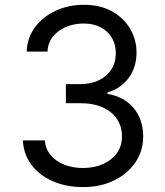

<svg xmlns="http://www.w3.org/2000/svg" viewBox="-20 -757 676 787"><path d="M320.8 9.8Q250.5 9.8 195.8 -14.4Q141.1 -38.6 108.9 -81.5Q76.7 -124.5 73.7 -181.6H163.6Q166.5 -146.5 187.7 -121.1Q209 -95.7 243.4 -82Q277.8 -68.4 319.8 -68.4Q366.7 -68.4 402.8 -84.7Q439 -101.1 459.5 -130.1Q480 -159.2 480 -197.3Q480 -237.3 460.2 -268.1Q440.4 -298.8 402.1 -316.4Q363.8 -334 308.1 -334H250V-412.1H308.1Q351.6 -412.1 384.5 -427.7Q417.5 -443.4 436 -471.7Q454.6 -500 454.6 -538.6Q454.6 -575.7 438.2 -602.8Q421.9 -629.9 392.3 -645.3Q362.8 -660.6 322.3 -660.6Q284.7 -660.6 251.5 -647Q218.3 -633.3 197.3 -607.4Q176.3 -581.5 174.8 -545.4H89.4Q91.3 -602.5 123.8 -645.8Q156.2 -689 208.7 -713.1Q261.2 -737.3 323.7 -737.3Q391.1 -737.3 439.5 -710.2Q487.8 -683.1 513.7 -638.7Q539.6 -594.2 539.6 -542.5Q539.6 -481 507.6 -437.7Q475.6 -394.5 420.4 -377.9V-372.1Q489.3 -360.8 528.1 -313.7Q566.9 -266.6 566.9 -197.3Q566.9 -138.2 534.7 -91.1Q502.4 -43.9 447 -17.1Q391.6 9.8 320.8 9.8Z"/></svg>

Font: Sahel VF Regular
Style: Regular
Weight: 400
Foundry: Saber Rastikerdar (saber.rastikerdar@gmail.com)
Version: Version 3.4.0